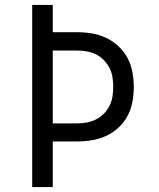

<svg xmlns="http://www.w3.org/2000/svg" viewBox="-20 -755 640 775"><path d="M110 0V-735H193V-625H292Q322 -625 351.5 -620Q381 -615 408.5 -602Q436 -589 458.5 -568Q481 -547 495 -520.5Q509 -494 514.5 -464Q520 -434 520 -404Q520 -374 514.5 -344Q509 -314 495 -287.5Q481 -261 458.5 -240Q436 -219 408.5 -206.5Q381 -194 351.5 -189Q322 -184 292 -184H193V0ZM193 -257H292Q311 -257 330.5 -260.5Q350 -264 367.5 -273Q385 -282 399 -296Q413 -310 422 -328Q431 -346 434 -365.5Q437 -385 437 -404Q437 -424 434 -443.5Q431 -463 422 -480.5Q413 -498 399 -512.5Q385 -527 367.5 -535.5Q350 -544 330.5 -547.5Q311 -551 292 -551H193Z"/></svg>

Font: R Plex Mono
Style: Regular
Weight: 400
Monospace: yes
Designer: Belleve Invis
Foundry: Belleve Invis
Version: Version 31.8.0